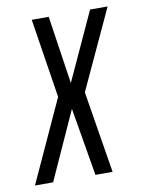

<svg xmlns="http://www.w3.org/2000/svg" viewBox="-91 -642 513 693"><g transform="rotate(-10 166.0 -295.5)"><path d="M-18.9 0 118.9 -300.6 73.5 -591H135.7L172.9 -342L287.3 -591H351.6L216.8 -299.9L265.6 0H202.7L160.5 -249.4L47.6 0Z"/></g></svg>

Font: Alumni Sans Thin
Style: Italic
Weight: 100
Italic angle: -8°
Designer: Robert E. Leuschke
Foundry: Robert E. Leuschke
Version: Version 1.016